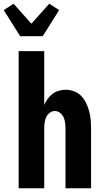

<svg xmlns="http://www.w3.org/2000/svg" viewBox="-44 -1009 564 1029"><path d="M64 -815 -24 -955 29 -989 124 -882 220 -989 273 -955 185 -815ZM56 0V-735H193V-446Q200 -463 211 -478.5Q222 -494 237 -505.5Q252 -517 270.5 -522.5Q289 -528 308 -528Q331 -528 353.5 -519.5Q376 -511 392 -494Q408 -477 418 -456Q428 -435 434 -412.5Q440 -390 442 -366.5Q444 -343 444 -320V0H307V-320Q307 -335 305 -350.5Q303 -366 297 -380Q291 -394 278 -404Q265 -414 250 -414Q235 -414 222 -404Q209 -394 203 -380Q197 -366 195 -350.5Q193 -335 193 -320V0Z"/></svg>

Font: Iosevka SS18 Heavy
Style: Regular
Weight: 900
Monospace: yes
Designer: Belleve Invis
Foundry: Belleve Invis
Version: Version 25.1.1; ttfautohint (v1.8.4)